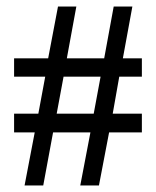

<svg xmlns="http://www.w3.org/2000/svg" viewBox="-20 -562 477 586"><path d="M266 -215H153L174 -328H287ZM413 -215H324L344 -328H413V-384H355L384 -542H327L298 -384H184L213 -542H157L127 -384H23V-328H118L97 -215H23V-158H86L55 4H112L142 -158H256L225 4H282L313 -158H413Z"/></svg>

Font: Lisu Bosa Light
Style: Regular
Weight: 300
Designer: David Morse, Annie Olsen, Victor Gaultney, Frank Grießhammer (Latin)
Foundry: SIL International
Version: Version 2.000